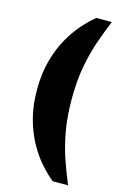

<svg xmlns="http://www.w3.org/2000/svg" viewBox="-124 -738 597 929"><g transform="rotate(15 174.0 -273.0)"><path d="M51 -273Q51 -353 68.5 -417.5Q86 -482 114.5 -533Q143 -584 176 -621Q209 -658 239 -682H316Q294 -629 273 -569Q252 -509 238.5 -436.5Q225 -364 225 -273ZM239 136Q209 112 176 75Q143 38 114.5 -13Q86 -64 68.5 -128.5Q51 -193 51 -273H225Q225 -182 238.5 -109Q252 -36 273 23.5Q294 83 316 136Z"/></g></svg>

Font: Montagu Slab 144pt
Style: Bold
Weight: 700
Designer: Florian Karsten
Foundry: Florian Karsten
Version: Version 1.000